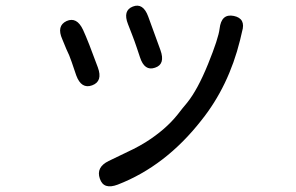

<svg xmlns="http://www.w3.org/2000/svg" viewBox="-20 -586 1040 675"><path d="M394 63Q344 82 331 42Q317 2 362 -20L449 -62Q471 -73 492 -86Q562 -130 605 -184Q621 -205 638 -225Q675 -271 711.5 -361Q748 -451 752 -485Q758 -539 802 -530Q845 -521 831 -475Q830 -470 824 -445Q784 -283 688 -163Q562 -2 394 63ZM304 -286Q266 -272 248 -321L232 -368Q224 -392 213 -414L199 -448Q178 -495 214 -512Q250 -528 272 -481Q290 -442 324 -349Q342 -300 304 -286ZM525 -348Q488 -335 472 -385L461 -418Q453 -442 444 -465L430 -501Q411 -549 447 -563Q483 -577 501 -528L544 -410Q562 -360 525 -348Z"/></svg>

Font: Resource Han Rounded HK
Style: Regular
Weight: 400
Designer: Cyano Hao (round all glyphs); Ryoko NISHIZUKA  (kana, bopomofo & ideographs); Paul D. Hunt (Latin, Greek & Cyrillic); Sa
Foundry: Cyano Hao
Version: 0.990